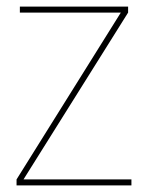

<svg xmlns="http://www.w3.org/2000/svg" viewBox="-20 -560 447 580"><path d="M367 -540V-522L51 -18H377V0H30V-18L345 -522H40V-540Z"/></svg>

Font: Poppins Devanagari Thin
Style: Regular
Weight: 100
Designer: Ninad Kale (Devanagari), Jonny Pinhorn (Latin)
Foundry: Indian Type Foundry
Version: 4.005